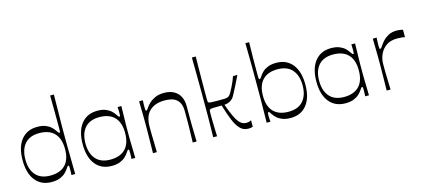

<svg xmlns="http://www.w3.org/2000/svg" viewBox="-60 -1226 3782 1726"><g transform="rotate(-15 1831.0 -362.5)"><path d="M255 15Q159 15 105 -52.5Q51 -120 51 -241Q51 -363 105 -430.5Q159 -498 255 -498Q301 -498 332 -485.5Q363 -473 382 -455Q401 -437 411 -421Q422 -405 426.5 -400Q431 -395 436 -395Q441 -395 442 -402Q443 -409 443 -428Q443 -459 443 -503Q443 -547 442.5 -594Q442 -641 441.5 -680Q441 -719 441 -740H476Q475 -680 474.5 -634Q474 -588 473.5 -551Q473 -514 472.5 -484Q472 -454 472 -427Q472 -400 472 -373Q472 -346 472 -318.5Q472 -291 472.5 -260Q473 -229 473.5 -191.5Q474 -154 474.5 -107Q475 -60 476 0H441Q442 -15 442.5 -29.5Q443 -44 443 -55Q443 -74 442 -81Q441 -88 436 -88Q431 -88 426.5 -83Q422 -78 411 -61Q401 -46 382 -28Q363 -10 332 2.5Q301 15 255 15ZM258 -44Q349 -44 397.5 -93.5Q446 -143 446 -241Q446 -339 397.5 -389Q349 -439 258 -439Q169 -439 123 -386.5Q77 -334 77 -241Q77 -149 123 -96.5Q169 -44 258 -44Z M814 15Q718 15 664 -52Q610 -119 610 -241Q610 -362 664 -430Q718 -498 814 -498Q860 -498 891 -485.5Q922 -473 941 -455Q960 -437 970 -421Q981 -405 985.5 -400Q990 -395 995 -395Q1000 -395 1001 -402.5Q1002 -410 1002 -431Q1002 -440 1001.5 -454Q1001 -468 1000 -483H1035Q1034 -425 1033 -388.5Q1032 -352 1031.5 -328Q1031 -304 1031 -284.5Q1031 -265 1031 -241Q1031 -216 1031 -197Q1031 -178 1031.5 -154.5Q1032 -131 1033 -94.5Q1034 -58 1035 0H1000Q1001 -15 1001.5 -29.5Q1002 -44 1002 -55Q1002 -74 1001 -81Q1000 -88 995 -88Q990 -88 985.5 -83Q981 -78 970 -61Q960 -46 941 -28Q922 -10 891 2.5Q860 15 814 15ZM817 -43Q908 -43 956.5 -93Q1005 -143 1005 -241Q1005 -339 956.5 -388.5Q908 -438 817 -438Q728 -438 682 -386Q636 -334 636 -241Q636 -148 682 -95.5Q728 -43 817 -43Z M1200 0Q1201 -68 1201.5 -109.5Q1202 -151 1202.5 -177Q1203 -203 1203 -222.5Q1203 -242 1203 -266Q1203 -290 1203 -309Q1203 -328 1202.5 -349.5Q1202 -371 1201.5 -402.5Q1201 -434 1200 -483H1235Q1234 -466 1233.5 -453Q1233 -440 1233 -430Q1233 -402 1234 -393.5Q1235 -385 1241 -385Q1246 -385 1250.5 -390Q1255 -395 1266 -412Q1276 -427 1297 -447Q1318 -467 1352 -482.5Q1386 -498 1435 -498Q1490 -498 1527 -477Q1564 -456 1583 -419Q1602 -382 1602 -332Q1602 -288 1602 -256Q1602 -224 1602 -198Q1602 -172 1602.5 -145Q1603 -118 1604 -84Q1605 -50 1606 0H1570Q1571 -49 1572 -82Q1573 -115 1573.5 -139.5Q1574 -164 1574 -185Q1574 -206 1574 -230Q1574 -254 1574 -287Q1574 -332 1562 -360Q1550 -388 1529 -403.5Q1508 -419 1481 -425Q1454 -431 1422 -431Q1373 -431 1337.5 -417.5Q1302 -404 1278 -379Q1254 -354 1243 -318.5Q1232 -283 1232 -239Q1232 -215 1232 -197.5Q1232 -180 1232.5 -157.5Q1233 -135 1234 -98.5Q1235 -62 1236 0Z M1760 2Q1761 -55 1761.5 -91.5Q1762 -128 1762.5 -151Q1763 -174 1763 -190.5Q1763 -207 1763 -222Q1763 -237 1763 -258Q1763 -279 1763 -316Q1763 -353 1763 -402.5Q1763 -452 1762.5 -508.5Q1762 -565 1761.5 -624Q1761 -683 1760 -740H1796Q1795 -682 1794.5 -620Q1794 -558 1793.5 -501Q1793 -444 1793 -403Q1793 -362 1793 -349Q1793 -330 1794 -323Q1795 -316 1797 -313Q1803 -308 1824 -306.5Q1845 -305 1891 -305Q1929 -305 1948 -306Q1967 -307 1975 -310Q1983 -313 1990 -318Q2000 -326 2011.5 -346.5Q2023 -367 2035 -391Q2046 -414 2051 -425.5Q2056 -437 2061 -448.5Q2066 -460 2074 -483H2115Q2088 -426 2069.5 -391Q2051 -356 2040.5 -335.5Q2030 -315 2024 -305Q2018 -295 2013 -290Q2005 -281 1993 -273Q1981 -265 1966 -260Q1951 -255 1933 -254Q1959 -180 1981.5 -134Q2004 -88 2027.5 -67Q2051 -46 2080 -46Q2094 -46 2106.5 -49Q2119 -52 2128 -58V2Q2124 4 2116.5 6Q2109 8 2101 8.5Q2093 9 2084 9Q2040 9 2009.5 -23Q1979 -55 1955 -114.5Q1931 -174 1907 -254Q1848 -254 1825 -253Q1802 -252 1796 -245Q1792 -241 1791.5 -228.5Q1791 -216 1791 -176Q1791 -172 1791.5 -151Q1792 -130 1792.5 -102Q1793 -74 1794 -46Q1795 -18 1796 2Z M2479 15Q2434 15 2402.5 2.5Q2371 -10 2352 -28Q2333 -46 2323 -61Q2313 -78 2308 -83Q2303 -88 2298 -88Q2293 -88 2291.5 -81Q2290 -74 2290 -55Q2290 -44 2291 -29.5Q2292 -15 2293 0H2258Q2259 -59 2259.5 -106.5Q2260 -154 2260.5 -191.5Q2261 -229 2261 -260Q2261 -291 2261 -318.5Q2261 -346 2261 -373Q2261 -400 2261 -427Q2261 -454 2261 -484Q2261 -514 2260.5 -551Q2260 -588 2259.5 -634.5Q2259 -681 2258 -740H2293Q2293 -719 2292 -680Q2291 -641 2290.5 -594Q2290 -547 2290 -503Q2290 -459 2290 -428Q2290 -409 2291.5 -402Q2293 -395 2298 -395Q2303 -395 2308 -400Q2313 -405 2323 -421Q2333 -437 2352 -455Q2371 -473 2402.5 -485.5Q2434 -498 2479 -498Q2575 -498 2629 -430.5Q2683 -363 2683 -241Q2683 -120 2629 -52.5Q2575 15 2479 15ZM2475 -44Q2565 -44 2611 -96.5Q2657 -149 2657 -241Q2657 -334 2611 -386.5Q2565 -439 2475 -439Q2385 -439 2336.5 -389Q2288 -339 2288 -241Q2288 -143 2336.5 -93.5Q2385 -44 2475 -44Z M2989 15Q2893 15 2839 -52Q2785 -119 2785 -241Q2785 -362 2839 -430Q2893 -498 2989 -498Q3035 -498 3066 -485.5Q3097 -473 3116 -455Q3135 -437 3145 -421Q3156 -405 3160.5 -400Q3165 -395 3170 -395Q3175 -395 3176 -402.5Q3177 -410 3177 -431Q3177 -440 3176.5 -454Q3176 -468 3175 -483H3210Q3209 -425 3208 -388.5Q3207 -352 3206.5 -328Q3206 -304 3206 -284.5Q3206 -265 3206 -241Q3206 -216 3206 -197Q3206 -178 3206.5 -154.5Q3207 -131 3208 -94.5Q3209 -58 3210 0H3175Q3176 -15 3176.5 -29.5Q3177 -44 3177 -55Q3177 -74 3176 -81Q3175 -88 3170 -88Q3165 -88 3160.5 -83Q3156 -78 3145 -61Q3135 -46 3116 -28Q3097 -10 3066 2.5Q3035 15 2989 15ZM2992 -43Q3083 -43 3131.5 -93Q3180 -143 3180 -241Q3180 -339 3131.5 -388.5Q3083 -438 2992 -438Q2903 -438 2857 -386Q2811 -334 2811 -241Q2811 -148 2857 -95.5Q2903 -43 2992 -43Z M3375 0Q3376 -68 3376.5 -109.5Q3377 -151 3377.5 -177Q3378 -203 3378 -222.5Q3378 -242 3378 -266Q3378 -289 3378 -308Q3378 -327 3377.5 -349Q3377 -371 3376.5 -402Q3376 -433 3375 -483H3411Q3410 -466 3409 -449Q3408 -432 3408 -421Q3408 -393 3409 -385Q3410 -377 3416 -377Q3421 -377 3426.5 -383Q3432 -389 3443 -406Q3452 -420 3471.5 -441.5Q3491 -463 3523 -480.5Q3555 -498 3602 -498Q3618 -498 3633 -495.5Q3648 -493 3658 -490V-421Q3646 -424 3630.5 -426Q3615 -428 3586 -428Q3526 -428 3486.5 -401.5Q3447 -375 3426.5 -331.5Q3406 -288 3406 -239Q3406 -215 3406 -197.5Q3406 -180 3406.5 -157.5Q3407 -135 3408 -98.5Q3409 -62 3411 0Z"/></g></svg>

Font: Ojuju
Style: Regular
Weight: 400
Designer: Chisaokwu Joboson, Mirko Velimirovic
Foundry: Udi Foundry
Version: Version 1.000